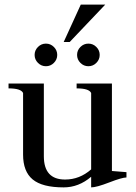

<svg xmlns="http://www.w3.org/2000/svg" viewBox="-20 -802 590 832"><path d="M330 -782H436L282 -620H256ZM328.5 -529.5Q314 -544 314 -564Q314 -584 328.5 -598.5Q343 -613 363 -613Q383 -613 397.5 -598.5Q412 -584 412 -564Q412 -544 397.5 -529.5Q383 -515 363 -515Q343 -515 328.5 -529.5ZM144.5 -529.5Q130 -544 130 -564Q130 -584 144.5 -598.5Q159 -613 179 -613Q199 -613 213.5 -598.5Q228 -584 228 -564Q228 -544 213.5 -529.5Q199 -515 179 -515Q159 -515 144.5 -529.5ZM465 -61Q465 -61 528 -56V-33Q509 -33 453.5 -11.5Q398 10 375 10V-36Q321 10 256 10Q163 10 121.5 -24.5Q80 -59 80 -132V-399Q71 -419 17 -419V-440H170V-125Q170 -24 262 -24Q325 -24 375 -68V-399Q366 -419 312 -419V-440H465Z"/></svg>

Font: Judson
Style: Regular
Weight: 400
Version: Version 20110429